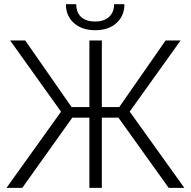

<svg xmlns="http://www.w3.org/2000/svg" viewBox="-20 -906 920 926"><path d="M551.3 -338.4H471.2V0H411.1V-338.4H328.6L87.4 0H11.2L274.4 -367.2L28.8 -710.9H101.6L325.2 -389.6H411.1V-710.9H471.2V-389.6H555.2L778.8 -710.9H851.1L605.5 -367.7L869.1 0H793.5ZM580.1 -885.7Q580.1 -829.6 541.7 -794.9Q503.4 -760.3 439 -760.3Q375.5 -760.3 336.7 -794.7Q297.9 -829.1 297.9 -885.7H347.7Q347.7 -845.2 371.8 -823.7Q396 -802.2 439 -802.2Q481.9 -802.2 506.1 -824.7Q530.3 -847.2 530.3 -885.7Z"/></svg>

Font: RobotoInd Light
Style: Regular
Weight: 300
Designer: Google
Version: Version 2.001151; 2014